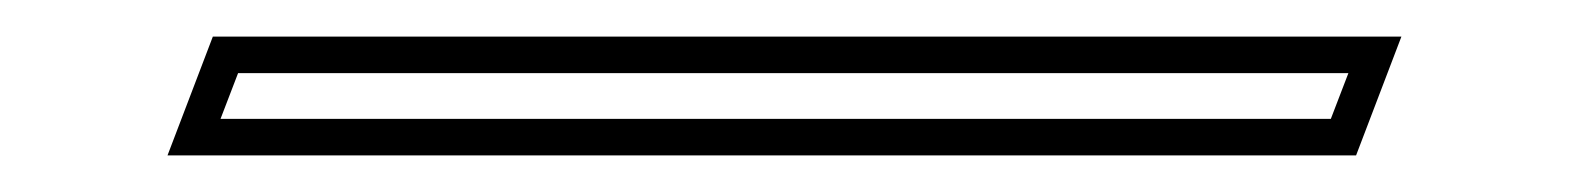

<svg xmlns="http://www.w3.org/2000/svg" viewBox="-20 46 858 105"><path d="M721.6 131 746.4 66H96.4L71.6 131ZM707.8 111H100.6L110.2 86H717.4Z"/></svg>

Font: Din Kursivschrift
Style: BreitGhost
Weight: 400
Version: Version 1.089